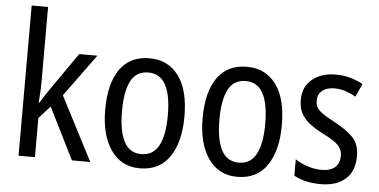

<svg xmlns="http://www.w3.org/2000/svg" viewBox="-52 -859 1911 968"><g transform="rotate(5 903.5 -375.0)"><path d="M154 -377Q154 -353 152.5 -326.5Q151 -300 149 -276H153Q162 -291 174 -310Q186 -329 196 -343L331 -537H423L267 -323L434 0H341L211 -261L154 -198V0H71V-760H154Z M887 -269Q887 -141 836 -65.5Q785 10 685 10Q591 10 538.5 -65.5Q486 -141 486 -269Q486 -402 537 -474.5Q588 -547 687 -547Q780 -547 833.5 -476Q887 -405 887 -269ZM571 -269Q571 -169 599 -115.5Q627 -62 687 -62Q746 -62 774.5 -114.5Q803 -167 803 -269Q803 -370 774.5 -422.5Q746 -475 687 -475Q626 -475 598.5 -422.5Q571 -370 571 -269Z M1380 -269Q1380 -141 1329 -65.5Q1278 10 1178 10Q1084 10 1031.5 -65.5Q979 -141 979 -269Q979 -402 1030 -474.5Q1081 -547 1180 -547Q1273 -547 1326.5 -476Q1380 -405 1380 -269ZM1064 -269Q1064 -169 1092 -115.5Q1120 -62 1180 -62Q1239 -62 1267.5 -114.5Q1296 -167 1296 -269Q1296 -370 1267.5 -422.5Q1239 -475 1180 -475Q1119 -475 1091.5 -422.5Q1064 -370 1064 -269Z M1771 -145Q1771 -70 1725.5 -30Q1680 10 1601 10Q1557 10 1523.5 1.5Q1490 -7 1465 -21V-104Q1489 -87 1525.5 -74.5Q1562 -62 1599 -62Q1644 -62 1667 -83Q1690 -104 1690 -141Q1690 -172 1669 -194Q1648 -216 1593 -243Q1554 -263 1525 -284.5Q1496 -306 1480 -334.5Q1464 -363 1464 -405Q1464 -471 1510 -509Q1556 -547 1630 -547Q1668 -547 1702 -537.5Q1736 -528 1767 -511L1737 -445Q1712 -459 1685 -468Q1658 -477 1629 -477Q1589 -477 1566.5 -458Q1544 -439 1544 -408Q1544 -376 1566.5 -356Q1589 -336 1645 -307Q1703 -276 1737 -242Q1771 -208 1771 -145Z"/></g></svg>

Font: Noto Sans Hebrew Condensed
Style: Regular
Weight: 400
Width: 3
Designer: Monotype Design Team
Foundry: Monotype Imaging Inc.
Version: Version 2.004; ttfautohint (v1.8.4.7-5d5b)